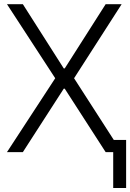

<svg xmlns="http://www.w3.org/2000/svg" viewBox="-20 -748 640 944"><path d="M92.3 -727.5 293.5 -411.6H298.3L499.5 -727.5H578.1L344.2 -363.3L578.1 0H499.5L298.3 -312H293.5L92.3 0H14.2L251.5 -363.3L14.2 -727.5ZM600.1 -60.1V176.3H536.6V-60.1Z"/></svg>

Font: Inter Tight Light
Style: Regular
Weight: 300
Designer: Rasmus Andersson
Foundry: rsms
Version: Version 3.004